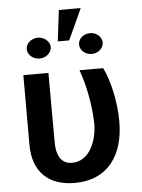

<svg xmlns="http://www.w3.org/2000/svg" viewBox="-58 -899 706 954"><g transform="rotate(-5 295.0 -421.5)"><path d="M68 -546V-201C67 -59 150 10 276 10C444 10 523 -110 523 -275C523 -376 497 -485 466 -546H348C377 -467 396 -365 398 -276C398 -180 352 -90 272 -91C226 -90 194 -123 194 -200L193 -546ZM96 -673C96 -644 124 -621 156 -621C187 -621 215 -644 216 -673C215 -702 187 -725 156 -725C123 -725 96 -702 96 -673ZM253 -698H310L381 -853H272ZM357 -673C357 -645 383 -621 417 -621C447 -621 474 -644 475 -673C474 -703 447 -725 417 -725C383 -725 357 -702 357 -673Z"/></g></svg>

Font: Wafeq Semi Bold
Style: Regular
Weight: 600
Designer: Rasmus Andersson & Azza Alameddine
Foundry: Google & TypeTogether
Version: Version 3.000;January 28, 2025;FontCreator 15.0.0.3014 64-bi